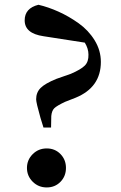

<svg xmlns="http://www.w3.org/2000/svg" viewBox="-20 -782 514 817"><path d="M119.1 -126Q143.6 -150.4 178.7 -150.4Q213.9 -150.4 237.3 -126.5Q260.7 -102.5 260.7 -67.4Q260.7 -32.2 237.3 -8.3Q213.9 15.6 178.7 15.6Q143.6 15.6 119.1 -8.8Q94.7 -33.2 94.7 -67.4Q94.7 -101.6 119.1 -126ZM340.8 -600.6 165 -627.9Q85 -639.6 85 -695.3Q85 -747.1 143.6 -761.7Q185.5 -752 229 -732.4Q272.5 -712.9 314.5 -683.1Q356.4 -653.3 382.8 -610.4Q409.2 -567.4 409.2 -518.6Q409.2 -410.2 301.8 -366.2L256.8 -348.6Q221.7 -332 210.9 -321.3Q200.2 -310.5 198.2 -288.1L197.3 -239.3H165L152.3 -280.3Q133.8 -345.7 133.8 -359.4Q133.8 -388.7 152.8 -407.7Q171.9 -426.8 219.7 -446.3L281.2 -467.8Q324.2 -486.3 340.8 -502.9Q357.4 -519.5 356.4 -549.8Q356.4 -575.2 340.8 -600.6Z"/></svg>

Font: GenYoMin TW TTF Bold
Style: Regular
Weight: 700
Version: Version 1.300